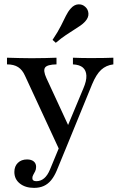

<svg xmlns="http://www.w3.org/2000/svg" viewBox="-20 -687 573 904"><path d="M260.5 21 97.6 -330.6Q85.5 -358.1 65.3 -371Q45.2 -383.9 12.9 -383.9V-415.3Q44.4 -414.5 71.8 -413.7Q99.2 -412.9 129 -412.9Q163.7 -412.9 192.7 -413.7Q221.8 -414.5 246 -415.3V-383.9Q202.4 -383.1 192.3 -369Q182.3 -354.8 198.4 -319.4L308.1 -82.3L291.1 -75.8L372.6 -271Q387.9 -306.5 386.7 -331Q385.5 -355.6 370.2 -369Q354.8 -382.3 323.4 -383.9V-415.3Q343.5 -414.5 360.1 -414.1Q376.6 -413.7 392.3 -413.7Q408.1 -413.7 425.8 -413.7Q449.2 -413.7 472.6 -414.1Q496 -414.5 513.7 -415.3V-383.9Q479.8 -379.8 456.5 -358.5Q433.1 -337.1 413.7 -290.3L286.3 21ZM140.3 197.6Q99.2 197.6 73.4 177Q47.6 156.5 47.6 122.6Q47.6 96 64.1 79.8Q80.6 63.7 107.3 63.7Q127.4 63.7 138.7 73Q150 82.3 150 98.4Q150 110.5 145.6 119.4Q141.1 128.2 136.7 135.9Q132.3 143.5 132.3 151.6Q132.3 166.1 150.8 166.1Q171.8 166.1 187.9 152.4Q204 138.7 215.3 111.3L267.7 -15.3L295.2 -0.8L246.8 116.9Q235.5 143.5 220.6 161.7Q205.6 179.8 185.9 188.7Q166.1 197.6 140.3 197.6ZM242.7 -485.5 227.4 -499.2Q253.2 -537.9 266.9 -565.3Q280.6 -592.7 290.3 -612.5Q300 -632.3 312.9 -646.8Q329 -665.3 348.4 -666.5Q367.7 -667.7 381.5 -654.8Q395.2 -642.7 396.4 -623.4Q397.6 -604 380.6 -585.5Q371 -575 358.1 -566.1Q345.2 -557.3 328.6 -546.8Q312.1 -536.3 290.7 -522.2Q269.4 -508.1 242.7 -485.5Z"/></svg>

Font: Playfair 12pt Medium
Style: Regular
Weight: 500
Designer: Claus Eggers Sørensen
Foundry: Claus Eggers Sørensen
Version: Version 2.000;gftools[0.9.28]